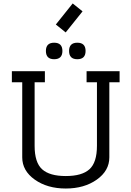

<svg xmlns="http://www.w3.org/2000/svg" viewBox="-20 -1083 762 1113"><path d="M303.7 -940.9 401.4 -1063 458.5 -1017.1 360.8 -895ZM428.2 -739.7Q380.4 -739.7 380.4 -787.6Q380.4 -835.4 428.2 -835.4Q476.1 -835.4 476.1 -787.6Q476.1 -739.7 428.2 -739.7ZM293.9 -739.7Q246.1 -739.7 246.1 -787.6Q246.1 -835.4 293.9 -835.4Q341.8 -835.4 341.8 -787.6Q341.8 -739.7 293.9 -739.7ZM542 -237.8V-606H481.9V-670.4H673.3V-606H613.8V-170.9Q613.8 -93.3 541 -41.7Q468.3 9.8 361.3 9.8Q254.4 9.8 181.6 -41.7Q108.9 -93.3 108.9 -170.9V-606H48.8V-670.4H240.2V-606H180.7V-237.8Q180.7 -141.1 224.1 -101.8Q267.6 -62.5 361.3 -62.5Q455.1 -62.5 498.5 -101.8Q542 -141.1 542 -237.8Z"/></svg>

Font: Eligible
Style: Regular
Weight: 500
Version: Version 1.1